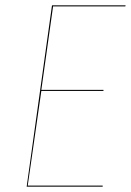

<svg xmlns="http://www.w3.org/2000/svg" viewBox="-20 -700 491 720"><path d="M450 -676H179L135 -363H368V-359H135L84 -4H365V0H80L175 -680H451Z"/></svg>

Font: Fira Sans Condensed Four
Style: Italic
Weight: 100
Width: 3
Italic angle: -8°
Designer: bBox Type GmbH & Carrois Corporate GbR & Edenspiekermann AG
Foundry: bBox Type GmbH & Carrois Corporate GbR & Edenspiekermann AG
Version: Version 4.301